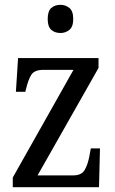

<svg xmlns="http://www.w3.org/2000/svg" viewBox="-20 -777 479 797"><path d="M33 0V-40L285 -487H159Q123 -487 110 -466.5Q97 -446 88 -407L85 -396H46L55 -536H389V-495L136 -49H285Q318 -49 331.5 -71.5Q345 -94 352 -134L357 -161H395L391 0ZM231 -640Q208 -640 193 -653Q178 -666 178 -698Q178 -731 193 -744Q208 -757 231 -757Q252 -757 268 -744Q284 -731 284 -698Q284 -666 268 -653Q252 -640 231 -640Z"/></svg>

Font: Noto Serif Tamil Condensed
Style: Regular
Weight: 400
Width: 3
Designer: Indian Type Foundry, Tom Grace, and the Monotype Design Team
Foundry: Monotype Imaging Inc.
Version: Version 2.004; ttfautohint (v1.8.4.7-5d5b)